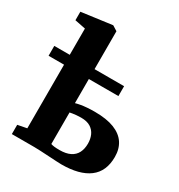

<svg xmlns="http://www.w3.org/2000/svg" viewBox="-211 -949 1013 1086"><g transform="rotate(30 295.0 -406.0)"><path d="M350.5 8.5Q340.5 8.5 316.8 7.2Q293 6 264 4.2Q235 2.5 209 1.2Q183 0 169 0H22.5V-60.5L82 -72V-723.5L12 -737.5V-793L209 -819.5H212L244 -799.5V-330Q257.5 -334 275.8 -337.2Q294 -340.5 317 -342.2Q340 -344 366 -344Q443.5 -344 493.2 -324.5Q543 -305 567.5 -268.2Q592 -231.5 592 -179Q592 -84.5 530 -38Q468 8.5 350.5 8.5ZM301.5 -56.5Q343 -56.5 370 -70Q397 -83.5 409.8 -108.8Q422.5 -134 422.5 -168Q422.5 -198 411.8 -222.5Q401 -247 377.8 -261.8Q354.5 -276.5 316 -276.5Q301 -276.5 286.8 -275.2Q272.5 -274 261.5 -272.2Q250.5 -270.5 244 -269V-63Q254 -59.5 267.5 -58Q281 -56.5 301.5 -56.5ZM-19 -487.5V-552H437V-487.5Z"/></g></svg>

Font: Merriweather 28pt Black
Style: Regular
Weight: 900
Version: Version 2.100